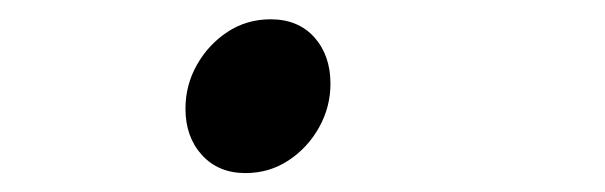

<svg xmlns="http://www.w3.org/2000/svg" viewBox="-20 -171 640 203"><path d="M239.5 12Q210.9 12 193.5 -7.1Q176.1 -26.2 176.1 -56.1Q176.1 -81.2 188.3 -102.6Q200.4 -124 220.6 -137.3Q240.9 -150.6 266.1 -150.6Q295.3 -150.6 312.4 -131.5Q329.4 -112.3 329.4 -82.5Q329.4 -57.8 317.3 -36.2Q305.2 -14.6 284.9 -1.3Q264.7 12 239.5 12Z"/></svg>

Font: SourceCodeVF
Style: Italic
Weight: 200
Italic angle: -11°
Monospace: yes
Designer: Paul D. Hunt, Teo Tuominen
Foundry: Adobe
Version: Version 1.026;hotconv 1.1.0;makeotfexe 2.6.0